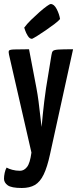

<svg xmlns="http://www.w3.org/2000/svg" viewBox="-29 -746 394 959"><path d="M80 193Q28 193 9.5 179.5Q-9 166 -9 147Q-9 133 -5.5 117Q-2 101 4 91Q14 97 32 102Q50 107 71 107Q91 107 106 88Q121 69 128 16L16 -473Q13 -487 15.5 -492.5Q18 -498 40.5 -499Q63 -500 116 -500L153 -306Q159 -274 163.5 -240Q168 -206 171 -177Q174 -148 176.5 -130Q179 -112 179 -112Q179 -112 180.5 -130Q182 -148 185 -176.5Q188 -205 192 -239.5Q196 -274 201 -306L228 -471Q230 -486 235.5 -491.5Q241 -497 263 -498.5Q285 -500 336 -500L221 24Q207 89 189 126Q171 163 145 178Q119 193 80 193ZM131 -552Q119 -552 110 -566.5Q101 -581 96.5 -594.5Q92 -608 92 -608Q106 -627 126.5 -647Q147 -667 168 -685.5Q189 -704 204.5 -715Q220 -726 224 -726Q241 -726 254 -701Q267 -676 271 -651Q263 -641 243 -626Q223 -611 200 -595Q177 -579 157.5 -567Q138 -555 131 -552Z"/></svg>

Font: Yanone Kaffeesatz SemiBold
Style: Regular
Weight: 600
Designer: Yanone (Cyrillic: Daniel Pouzeot, Huerta Tipografica, and Cyreal)
Foundry: Yanone
Version: Version 2.003